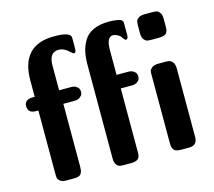

<svg xmlns="http://www.w3.org/2000/svg" viewBox="-104 -860 1099 988"><g transform="rotate(-15 445.5 -366.5)"><path d="M31 -422Q31 -458 76 -458H86V-545Q86 -732 261 -733H262Q351 -733 351 -702V-647Q351 -622 341 -622Q334 -622 321 -635Q296 -660 266 -660Q216 -660 216 -589V-458H279Q297 -458 307.5 -450.5Q318 -443 320.5 -436Q323 -429 323 -422Q323 -415 320.5 -408Q318 -401 307 -393Q296 -385 278 -385H219V-52Q219 -39 218 -32.5Q217 -26 213 -17Q209 -8 199 -4Q189 0 172 0H130Q109 0 98.5 -9.5Q88 -19 87 -26.5Q86 -34 86 -46V-385H74Q31 -385 31 -422ZM391 -47V-545Q391 -585 397.5 -615.5Q404 -646 421 -674Q438 -702 471.5 -717.5Q505 -733 554 -733Q576 -733 591.5 -730.5Q607 -728 614 -725.5Q621 -723 624.5 -717.5Q628 -712 628 -711Q628 -710 628 -705V-638Q627 -620 615 -620Q609 -621 592 -646Q571 -660 557 -660Q522 -660 522 -590V-458H584Q602 -458 612.5 -450.5Q623 -443 625.5 -436Q628 -429 628 -422Q628 -415 626 -408Q624 -401 613 -393Q602 -385 584 -385H525V-46Q526 -19 513.5 -9.5Q501 0 480 0H437Q423 0 414.5 -2.5Q406 -5 398.5 -16Q391 -27 391 -47ZM694 -633V-670Q694 -688 696 -696.5Q698 -705 708 -713Q718 -721 739 -722H782Q796 -722 804.5 -720.5Q813 -719 822 -708Q831 -697 831 -675V-639Q831 -625 830.5 -619Q830 -613 826 -604Q822 -595 812.5 -591Q803 -587 787 -586H744Q729 -586 720.5 -587.5Q712 -589 703 -600Q694 -611 694 -633ZM696 -50V-413Q696 -425 697.5 -432.5Q699 -440 710.5 -449Q722 -458 744 -458H788Q830 -458 830 -408V-45Q830 0 786 0H743Q726 0 716 -4Q706 -8 702 -17Q698 -26 697 -32Q696 -38 696 -50Z"/></g></svg>

Font: CMU Sans Serif
Style: Bold
Weight: 700
Version: Version 0.7.0